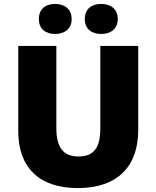

<svg xmlns="http://www.w3.org/2000/svg" viewBox="-20 -999 797 978"><path d="M178 -902C178 -850 214 -826 261 -826C306 -826 345 -850 345 -902C345 -955 306 -979 261 -979C214 -979 178 -955 178 -902ZM412 -902C412 -850 448 -826 496 -826C541 -826 580 -850 580 -902C580 -955 541 -979 496 -979C448 -979 412 -955 412 -902ZM684 -335V-765H491V-347C491 -245 458 -202 379 -202C305 -202 267 -245 267 -346V-765H73V-331C73 -146 179 -41 376 -41C582 -41 684 -155 684 -335Z"/></svg>

Font: Noto Sans Tamil UI Black
Style: Regular
Weight: 900
Designer: Jelle Bosma - Monotype Design Team
Foundry: Monotype Imaging Inc.
Version: Version 2.004